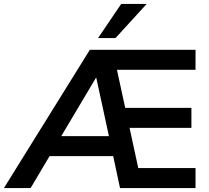

<svg xmlns="http://www.w3.org/2000/svg" viewBox="-56 -959 1068 979"><path d="M-36 0 402 -705H941V-603H503L533 -637L590 -374L547 -409H920V-307H569L597 -342L657 -65L611 -102H941V0H556L513 -201L555 -163H169L217 -197L100 0ZM433 -562 238 -234 229 -265H531L507 -230L435 -562ZM444 -765 562 -939H692L533 -765Z"/></svg>

Font: Nunito Sans 12pt ExtraLight
Style: Regular
Weight: 200
Version: Version 3.101;gftools[0.9.27]